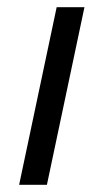

<svg xmlns="http://www.w3.org/2000/svg" viewBox="-20 -512 279 532"><path d="M33 0 137 -492H214L110 0Z"/></svg>

Font: Wix Madefor Text
Style: Italic
Weight: 400
Italic angle: -12°
Designer: Dalton Maag Ltd
Foundry: Dalton Maag Ltd
Version: Version 3.100